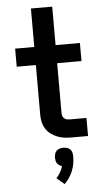

<svg xmlns="http://www.w3.org/2000/svg" viewBox="-64 -774 578 1069"><g transform="rotate(-5 225.0 -240.0)"><path d="M315 0Q294 0 274 -2.5Q254 -5 235 -12.5Q216 -20 199.5 -32Q183 -44 172 -61Q161 -78 156 -98Q151 -118 151 -139V-419H44V-520H151V-735H270V-520H406V-419H270V-139Q270 -130 273.5 -122Q277 -114 283.5 -109Q290 -104 298 -102.5Q306 -101 315 -101H406V0ZM253 255 210 219Q223 205 232.5 188.5Q242 172 247 154Q239 152 232 147.5Q225 143 220 136Q215 129 213.5 120.5Q212 112 212 104Q212 94 215 83.5Q218 73 225 66Q232 59 242.5 56Q253 53 263 53Q273 53 283.5 56Q294 59 301 66Q308 73 311 83.5Q314 94 314 104Q314 125 310.5 146Q307 167 299 186.5Q291 206 279.5 223.5Q268 241 253 255Z"/></g></svg>

Font: Iosevka Etoile
Style: Bold
Weight: 700
Designer: Belleve Invis
Foundry: Belleve Invis
Version: Version 28.1.0; ttfautohint (v1.8.4)